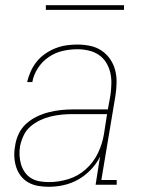

<svg xmlns="http://www.w3.org/2000/svg" viewBox="-20 -709 540 737"><path d="M167 8Q146 8 126 4.5Q106 1 89 -8.5Q72 -18 60 -33.5Q48 -49 42 -68Q36 -87 35 -107.5Q34 -128 38 -149Q41 -172 51.5 -194.5Q62 -217 80 -233.5Q98 -250 120.5 -261Q143 -272 166.5 -278Q190 -284 213 -286.5Q236 -289 259 -289H394L404 -344Q407 -366 407.5 -388.5Q408 -411 403 -431.5Q398 -452 387 -469.5Q376 -487 359 -498.5Q342 -510 320.5 -515Q299 -520 277 -520Q249 -520 220.5 -513.5Q192 -507 167 -490Q142 -473 125.5 -447.5Q109 -422 104 -394H84Q89 -415 98 -435Q107 -455 121 -472.5Q135 -490 154 -503Q173 -516 193.5 -524Q214 -532 235 -535Q256 -538 277 -538Q302 -538 326 -533Q350 -528 369.5 -515Q389 -502 402.5 -482.5Q416 -463 422 -440Q428 -417 427.5 -391.5Q427 -366 423 -341L369 -18H428V0H347L364 -108Q351 -81 329 -58Q307 -35 280.5 -20Q254 -5 225 1.5Q196 8 167 8ZM168 -10Q205 -10 242.5 -21.5Q280 -33 309.5 -59.5Q339 -86 356 -121.5Q373 -157 379 -194L391 -271H259Q238 -271 217 -269Q196 -267 175 -262Q154 -257 134 -247.5Q114 -238 97 -223.5Q80 -209 70.5 -188.5Q61 -168 57 -148Q54 -130 55 -112Q56 -94 61 -77.5Q66 -61 76 -47Q86 -33 100.5 -24.5Q115 -16 132.5 -13Q150 -10 168 -10ZM156 -671V-689H456V-671Z"/></svg>

Font: Iosevka Slab Thin Oblique
Style: Regular
Weight: 100
Italic angle: -9°
Monospace: yes
Designer: Belleve Invis
Foundry: Belleve Invis
Version: Version 11.1.0; ttfautohint (v1.8.3)